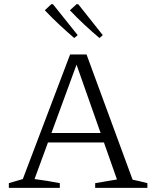

<svg xmlns="http://www.w3.org/2000/svg" viewBox="-20 -914 751 934"><path d="M625 -40Q643 -36 661 -32Q679 -28 697 -23V0H443V-23L549 -41L344 -623H361L148 -43Q180 -39 210 -34Q240 -29 271 -23V0H23V-23L91 -43L321 -649H401ZM193 -221V-267H519V-221ZM341 -729Q304 -761 268 -794.5Q232 -828 198 -864L230 -894L238 -893L358 -743ZM464 -729Q426 -761 390 -794.5Q354 -828 320 -864L353 -894L361 -893L480 -743Z"/></svg>

Font: Piazzolla 24pt Light
Style: Regular
Weight: 300
Designer: Juan Pablo del Peral
Foundry: Huerta Tipografica
Version: Version 2.005